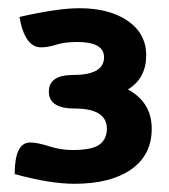

<svg xmlns="http://www.w3.org/2000/svg" viewBox="-20 -445 415 472"><path d="M163.1 6.8Q102.5 6.8 16.1 -17.1Q16.1 -94.7 54.2 -94.7Q72.3 -94.7 100.6 -85.4Q128.9 -76.2 158.2 -76.2Q206.5 -76.2 224.6 -89.6Q242.7 -103 242.7 -128.4Q242.7 -178.2 163.6 -178.2Q100.1 -178.2 100.1 -219.7Q100.1 -260.7 159.7 -260.7Q235.8 -260.7 235.8 -304.2Q235.8 -341.8 169.9 -341.8Q139.2 -341.8 118.4 -335.2Q97.7 -328.6 81.1 -328.6Q41 -328.6 27.8 -403.3Q121.6 -424.8 174.8 -424.8Q249 -424.8 294.2 -393.6Q339.4 -362.3 339.4 -309.1Q339.4 -252.4 294.4 -225.1Q353 -193.4 353 -128.4Q353 -64 302.5 -28.6Q252 6.8 163.1 6.8Z"/></svg>

Font: Bainsley
Style: Bold
Weight: 700
Designer: Paul James MIller
Foundry: High-Logic / Made with FontCreator
Version: Version 1.411;March 28, 2021;FontCreator 13.0.0.2683 64-bit